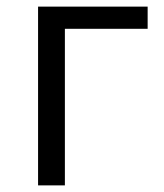

<svg xmlns="http://www.w3.org/2000/svg" viewBox="-20 -560 494 580"><path d="M95 0H176V-473H426V-540H95Z"/></svg>

Font: Genne Gothic Normal
Style: Regular
Weight: 350
Designer: Ryoko NISHIZUKA (kana & ideographs); Paul D. Hunt (Latin, Greek & Cyrillic); Wenlong ZHANG (bopomofo); Sandoll Communica
Foundry: Adobe Systems Incorporated
Version: Version 1.004;PS 1.004;hotconv 16.6.51;makeotf.lib2.5.65220